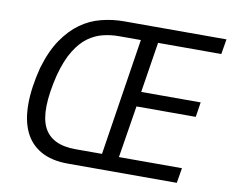

<svg xmlns="http://www.w3.org/2000/svg" viewBox="-77 -804 1092 903"><g transform="rotate(10 468.5 -352.5)"><path d="M301 0Q223 0 171.5 -29Q120 -58 94.5 -112Q69 -166 69 -244Q69 -322 94 -420Q119 -505 156.5 -559.5Q194 -614 239 -646Q284 -678 337 -691.5Q390 -705 444 -705H934L922 -633H620L582 -392H866L855 -321H572L532 -72H833L821 0ZM324 -73H451L538 -632H433Q395 -632 358 -623Q321 -614 287.5 -590Q254 -566 225.5 -520Q197 -474 177 -399Q135 -226 172 -149.5Q209 -73 324 -73Z"/></g></svg>

Font: Nunito Sans 7pt Condensed
Style: Italic
Weight: 400
Width: 3
Italic angle: -9°
Designer: Vernon Adams
Foundry: Vernon Adams
Version: Version 3.101;gftools[0.9.27]